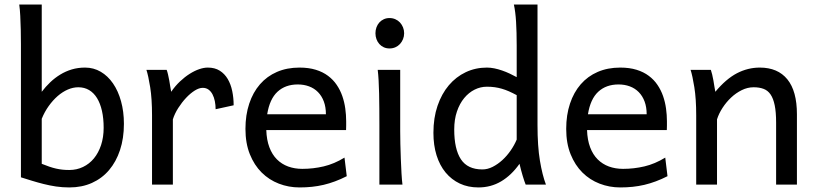

<svg xmlns="http://www.w3.org/2000/svg" viewBox="-20 -801 3543 833"><path d="M161.1 -781.2V-402.8Q178.2 -425.3 198.2 -444.3Q218.3 -463.4 241.5 -477.5Q264.6 -491.7 291.5 -499.8Q318.4 -507.8 349.1 -507.8Q386.2 -507.8 417 -489.7Q447.8 -471.7 470.2 -439.2Q492.7 -406.7 505.1 -361.8Q517.6 -316.9 517.6 -263.7Q517.6 -200.7 500.7 -149.9Q483.9 -99.1 453.1 -63Q422.4 -26.9 378.7 -7.3Q335 12.2 280.8 12.2Q251 12.2 223.1 8.1Q195.3 3.9 169.2 -2.7Q143.1 -9.3 118.7 -16.8Q94.2 -24.4 70.8 -31.7V-609.4Q70.8 -640.6 70.1 -672.1Q69.3 -703.6 67.9 -732.2Q66.4 -760.7 63.5 -781.2ZM161.1 -90.3Q179.2 -83 194.1 -77.9Q209 -72.8 223.1 -69.6Q237.3 -66.4 251.2 -64.9Q265.1 -63.5 280.8 -63.5Q313 -63.5 340.3 -76.7Q367.7 -89.8 387.5 -113.8Q407.2 -137.7 418.5 -171.6Q429.7 -205.6 429.7 -246.6Q429.7 -287.1 422.4 -319.8Q415 -352.5 401.1 -375.2Q387.2 -397.9 366.7 -410.2Q346.2 -422.4 319.8 -422.4Q296.9 -422.4 273.9 -412.4Q251 -402.3 230.2 -384.3Q209.5 -366.2 191.4 -341.1Q173.3 -315.9 161.1 -285.6Z M639.6 0V-300.3Q639.6 -372.6 631.6 -422.6Q623.5 -472.7 615.2 -498H703.1Q706.1 -490.2 709 -477.8Q711.9 -465.3 714.4 -451.7Q716.8 -438 718.8 -424.8L722.7 -402.8Q740.2 -428.2 761 -447.8Q781.7 -467.3 803 -480.7Q824.2 -494.1 844.5 -501Q864.7 -507.8 881.3 -507.8Q912.1 -507.8 933.3 -494.4Q954.6 -481 968 -458.3Q981.4 -435.5 987.5 -406Q993.7 -376.5 993.7 -344.2L915.5 -327.1Q915.5 -345.2 912.1 -362.1Q908.7 -378.9 901.9 -391.8Q895 -404.8 884.5 -412.4Q874 -419.9 859.4 -419.9Q843.8 -419.9 824.7 -408Q805.7 -396 787.4 -376.5Q769 -356.9 753.4 -332.5Q737.8 -308.1 730 -283.2V0Z M1135.3 -236.8Q1136.7 -193.8 1148.7 -162.1Q1160.6 -130.4 1181.4 -109.6Q1202.1 -88.9 1230.2 -78.6Q1258.3 -68.4 1291.5 -68.4Q1338.9 -68.4 1384.3 -79.1Q1429.7 -89.8 1474.6 -117.2L1484.4 -36.6Q1458.5 -23.4 1433.6 -14.2Q1408.7 -4.9 1383.8 1Q1358.9 6.8 1333.3 9.5Q1307.6 12.2 1279.3 12.2Q1232.4 12.2 1189.9 -4.2Q1147.5 -20.5 1115.2 -52.5Q1083 -84.5 1064 -131.8Q1044.9 -179.2 1044.9 -241.7Q1044.9 -302.2 1061.3 -351.3Q1077.6 -400.4 1107.9 -435.3Q1138.2 -470.2 1181.6 -489Q1225.1 -507.8 1279.3 -507.8Q1319.3 -507.8 1350.1 -498.3Q1380.9 -488.8 1403.3 -471.9Q1425.8 -455.1 1440.9 -432.6Q1456.1 -410.2 1465.1 -384.3Q1474.1 -358.4 1478 -330.3Q1481.9 -302.2 1481.9 -274.9V-255.9Q1481.9 -243.7 1481.4 -236.8ZM1272 -434.6Q1218.3 -434.6 1184.1 -403.1Q1149.9 -371.6 1139.2 -305.2H1394Q1394 -336.4 1385 -360.6Q1376 -384.8 1359.6 -401.4Q1343.3 -418 1320.8 -426.3Q1298.3 -434.6 1272 -434.6Z M1608.9 -656.7Q1608.9 -670.4 1613.3 -682.4Q1617.7 -694.3 1625.7 -703.4Q1633.8 -712.4 1645 -717.5Q1656.2 -722.7 1669.9 -722.7Q1683.6 -722.7 1695.3 -717.5Q1707 -712.4 1715.3 -703.4Q1723.6 -694.3 1728.5 -682.4Q1733.4 -670.4 1733.4 -656.7Q1733.4 -643.1 1728.5 -631.1Q1723.6 -619.1 1715.3 -610.1Q1707 -601.1 1695.3 -595.9Q1683.6 -590.8 1669.9 -590.8Q1656.2 -590.8 1645 -595.9Q1633.8 -601.1 1625.7 -610.1Q1617.7 -619.1 1613.3 -631.1Q1608.9 -643.1 1608.9 -656.7ZM1716.3 -231.9Q1716.3 -208.5 1717 -176.5Q1717.8 -144.5 1719 -111.8Q1720.2 -79.1 1721.9 -49.3Q1723.6 -19.5 1726.1 0H1626V-258.8Q1626 -294.4 1625.7 -329.1Q1625.5 -363.8 1624.8 -394.8Q1624 -425.8 1622.6 -452.4Q1621.1 -479 1618.7 -498H1716.3Z M2221.7 -388.2Q2203.6 -397.9 2188 -404.8Q2172.4 -411.6 2157.2 -416Q2142.1 -420.4 2126.5 -422.6Q2110.8 -424.8 2092.3 -424.8Q2064.5 -424.8 2039.1 -412.1Q2013.7 -399.4 1993.9 -375.5Q1974.1 -351.6 1962.4 -317.1Q1950.7 -282.7 1950.7 -239.3Q1950.7 -153.8 1979.7 -109.9Q2008.8 -65.9 2072.8 -65.9Q2095.2 -65.9 2117.4 -77.1Q2139.6 -88.4 2159.4 -106.4Q2179.2 -124.5 2195.3 -147.7Q2211.4 -170.9 2221.7 -195.3ZM2312 -258.8Q2312 -166.5 2322.5 -103.8Q2333 -41 2348.6 0H2260.7Q2255.4 -12.7 2247.8 -37.8Q2240.2 -63 2233.9 -90.3Q2198.7 -40.5 2154.3 -14.2Q2109.9 12.2 2055.7 12.2Q2010.7 12.2 1974.9 -4.6Q1939 -21.5 1913.3 -52.5Q1887.7 -83.5 1874 -127.2Q1860.4 -170.9 1860.4 -224.6Q1860.4 -289.6 1878.2 -341.8Q1896 -394 1927.2 -430.9Q1958.5 -467.8 2000.7 -487.8Q2043 -507.8 2092.3 -507.8Q2107.9 -507.8 2124.8 -504.4Q2141.6 -501 2158.4 -495.1Q2175.3 -489.3 2191.4 -481.7Q2207.5 -474.1 2221.7 -466.3V-603Q2221.7 -662.1 2219 -706.3Q2216.3 -750.5 2209.5 -781.2H2312Z M2526.9 -236.8Q2528.3 -193.8 2540.3 -162.1Q2552.2 -130.4 2573 -109.6Q2593.8 -88.9 2621.8 -78.6Q2649.9 -68.4 2683.1 -68.4Q2730.5 -68.4 2775.9 -79.1Q2821.3 -89.8 2866.2 -117.2L2876 -36.6Q2850.1 -23.4 2825.2 -14.2Q2800.3 -4.9 2775.4 1Q2750.5 6.8 2724.9 9.5Q2699.2 12.2 2670.9 12.2Q2624 12.2 2581.5 -4.2Q2539.1 -20.5 2506.8 -52.5Q2474.6 -84.5 2455.6 -131.8Q2436.5 -179.2 2436.5 -241.7Q2436.5 -302.2 2452.9 -351.3Q2469.2 -400.4 2499.5 -435.3Q2529.8 -470.2 2573.2 -489Q2616.7 -507.8 2670.9 -507.8Q2710.9 -507.8 2741.7 -498.3Q2772.5 -488.8 2794.9 -471.9Q2817.4 -455.1 2832.5 -432.6Q2847.7 -410.2 2856.7 -384.3Q2865.7 -358.4 2869.6 -330.3Q2873.5 -302.2 2873.5 -274.9V-255.9Q2873.5 -243.7 2873 -236.8ZM2663.6 -434.6Q2609.9 -434.6 2575.7 -403.1Q2541.5 -371.6 2530.8 -305.2H2785.6Q2785.6 -336.4 2776.6 -360.6Q2767.6 -384.8 2751.2 -401.4Q2734.9 -418 2712.4 -426.3Q2689.9 -434.6 2663.6 -434.6Z M3347.2 0V-268.6Q3347.2 -314.5 3341.1 -344.2Q3335 -374 3323 -391.4Q3311 -408.7 3292.7 -415.5Q3274.4 -422.4 3249.5 -422.4Q3223.1 -422.4 3198 -409.9Q3172.9 -397.5 3151.9 -377.7Q3130.9 -357.9 3114.7 -333Q3098.6 -308.1 3090.8 -283.2V0H3000.5V-300.3Q3000.5 -372.6 2992.4 -422.6Q2984.4 -472.7 2976.1 -498H3064Q3066.9 -490.2 3069.8 -477.8Q3072.8 -465.3 3075.2 -451.7Q3077.6 -438 3079.6 -424.8L3083.5 -402.8Q3129.9 -458.5 3177.2 -483.2Q3224.6 -507.8 3276.4 -507.8Q3354.5 -507.8 3396 -456.8Q3437.5 -405.8 3437.5 -305.2V0Z"/></svg>

Font: Andika New Basic
Style: Regular
Weight: 400
Designer: Victor Gaultney, Annie Olsen, Julie Remington, Don Collingsworth, Eric Hays
Foundry: SIL International
Version: Version 5.500